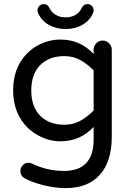

<svg xmlns="http://www.w3.org/2000/svg" viewBox="-20 -707 656 962"><path d="M170.9 -641.6Q168 -647.5 168 -655.3Q168 -668 176.8 -677.2Q185.5 -686.5 199.2 -686.5Q218.8 -686.5 227.5 -667Q238.3 -644.5 259.3 -632.3Q280.3 -620.1 308.6 -620.1Q336.9 -620.1 357.9 -632.3Q378.9 -644.5 389.6 -667Q398.4 -686.5 418 -686.5Q431.6 -686.5 440.4 -677.2Q449.2 -668 449.2 -655.3Q449.2 -647.5 446.3 -641.6Q429.7 -603.5 392.6 -582.5Q355.5 -561.5 308.6 -561.5Q261.7 -561.5 224.6 -582.5Q187.5 -603.5 170.9 -641.6ZM100.6 184.6Q82 172.9 82 149.4Q82 133.8 93.8 121.1Q105.5 108.4 122.1 108.4Q129.9 108.4 139.6 112.3Q215.8 149.4 300.8 149.4Q449.2 149.4 449.2 -8.8V-71.3Q381.8 1 283.2 1Q224.6 1 171.9 -28.3Q114.3 -58.6 80.1 -116.7Q45.9 -174.8 45.9 -253.9Q45.9 -335.9 81.1 -394.5Q115.2 -450.2 169.4 -479.5Q223.6 -508.8 283.2 -508.8Q381.8 -508.8 449.2 -436.5V-458Q449.2 -476.6 462.4 -490.2Q475.6 -503.9 494.1 -503.9Q512.7 -503.9 526.4 -490.2Q540 -476.6 540 -458V-21.5Q540 101.6 480.5 168.5Q420.9 235.4 309.6 235.4Q254.9 235.4 196.8 220.7Q138.7 206.1 100.6 184.6ZM449.2 -153.3V-354.5Q414.1 -389.6 379.4 -407.7Q344.7 -425.8 301.8 -425.8Q226.6 -425.8 181.6 -380.9Q136.7 -335.9 136.7 -253.9Q136.7 -171.9 181.6 -127Q226.6 -82 301.8 -82Q344.7 -82 379.4 -100.1Q414.1 -118.2 449.2 -153.3Z"/></svg>

Font: KTXP_ComRound
Style: Medium
Weight: 500
Version: Version 1.01;May 16, 2022;FontCreator 13.0.0.2683 64-bit